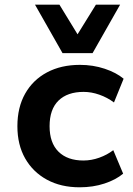

<svg xmlns="http://www.w3.org/2000/svg" viewBox="-20 -787 568 817"><path d="M319 10Q239 10 179.5 -22.5Q120 -55 87 -113Q54 -171 54 -250Q54 -330 87 -388.5Q120 -447 180 -479Q240 -511 320 -511Q376 -511 425.5 -494.5Q475 -478 506 -452L465 -351Q437 -372 403 -384Q369 -396 336 -396Q267 -396 229 -359Q191 -322 191 -250Q191 -179 229 -141.5Q267 -104 335 -104Q369 -104 402.5 -116Q436 -128 462 -148L504 -48Q473 -22 424.5 -6Q376 10 319 10ZM246 -561 129 -767H233L310 -641L388 -767H491L374 -561Z"/></svg>

Font: Nunito Sans 7pt
Style: Bold
Weight: 700
Designer: Vernon Adams
Foundry: Vernon Adams
Version: Version 3.101;gftools[0.9.27]